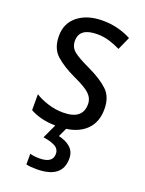

<svg xmlns="http://www.w3.org/2000/svg" viewBox="-148 -619 705 931"><g transform="rotate(20 204.5 -153.5)"><path d="M160 240Q293 240 293 138Q293 102 269.5 81Q246 60 208 52L229 7Q295 -2 333 -41Q371 -80 371 -146Q371 -209 334.5 -243Q298 -277 235 -307Q172 -336 147.5 -356Q123 -376 123 -409Q123 -476 215 -476Q247 -476 277 -467Q307 -458 335 -444L365 -511Q296 -547 218 -547Q139 -547 90.5 -509Q42 -471 42 -405Q42 -341 79.5 -307Q117 -273 181 -243Q243 -215 265.5 -193Q288 -171 288 -141Q288 -62 187 -62Q147 -62 108 -74.5Q69 -87 43 -104V-22Q67 -8 99.5 0.5Q132 9 174 10L140 83Q177 88 200.5 100.5Q224 113 224 139Q224 186 155 186Q127 186 107 180V235Q126 240 160 240Z"/></g></svg>

Font: Noto Sans UI SemiCondensed
Style: Regular
Weight: 400
Width: 4
Designer: Monotype Design Team
Foundry: Monotype Imaging Inc.
Version: 1.001